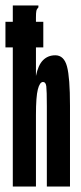

<svg xmlns="http://www.w3.org/2000/svg" viewBox="-26 -685 296 705"><path d="M21 -665H115V-658Q109 -652 107.5 -645Q106 -638 106 -621V-406Q114 -446 132 -464Q150 -482 177 -482Q209 -482 220 -441Q231 -400 231 -297V0H146V-295Q146 -352 144 -368Q142 -384 132 -384Q120 -384 113 -357Q106 -330 106 -263V0H21ZM-6 -511V-605H133V-511Z"/></svg>

Font: Inconsolata UltraCondensed Black
Style: Regular
Weight: 900
Width: 1
Monospace: yes
Designer: Raph Levien, Cyreal, Brenton Simpson
Foundry: Raph Levien, Cyreal, Google
Version: Version 3.001; ttfautohint (v1.8.2.53-6de2)